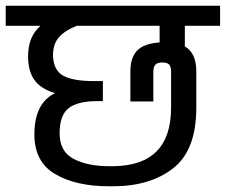

<svg xmlns="http://www.w3.org/2000/svg" viewBox="-30 -667 788 670"><path d="M615 -577V-505Q655 -482 655 -418V-291Q655 -143 574.5 -80Q494 -17 365 -17H350Q235 -17 162.5 -59.5Q90 -102 90 -198Q90 -307 162 -342Q112 -357 90 -388Q68 -419 68 -470Q68 -505 78.5 -531Q89 -557 111 -577H-10V-647H738V-577ZM527 -577H238Q199 -562 177 -538.5Q155 -515 155 -474Q156 -423 189.5 -403.5Q223 -384 299 -384H329V-314H308Q241 -314 209.5 -289.5Q178 -265 178 -202Q178 -138 227 -112.5Q276 -87 351 -87H365Q567 -89 567 -291V-415Q567 -434 560.5 -441.5Q554 -449 536 -449Q519 -449 512 -441Q505 -433 505 -415V-313H425V-418Q425 -466 448.5 -490.5Q472 -515 527 -519Z"/></svg>

Font: Biryani
Style: Regular
Weight: 400
Designer: Dan Reynolds and Mathieu Reguer
Foundry: Dan Reynolds and Mathieu Reguer
Version: Version 1.004; ttfautohint (v1.1) -l 5 -r 5 -G 72 -x 0 -D la